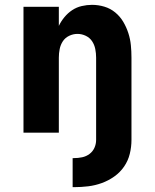

<svg xmlns="http://www.w3.org/2000/svg" viewBox="-20 -548 640 793"><path d="M280 225V105H286Q303 105 319.5 101.5Q336 98 349.5 88Q363 78 370 62.5Q377 47 377 30V-310Q377 -328 373.5 -345.5Q370 -363 360.5 -377.5Q351 -392 334.5 -400Q318 -408 300 -408Q282 -408 265.5 -400Q249 -392 239.5 -377.5Q230 -363 226.5 -345.5Q223 -328 223 -310V0H77V-520H223V-441Q232 -460 246 -477Q260 -494 278 -506Q296 -518 317.5 -523Q339 -528 360 -528Q386 -528 411 -520.5Q436 -513 456 -496.5Q476 -480 489 -458Q502 -436 510 -411.5Q518 -387 520.5 -361.5Q523 -336 523 -310V30Q523 59 516 87.5Q509 116 492.5 140Q476 164 452 181Q428 198 400.5 208Q373 218 344 221.5Q315 225 286 225Z"/></svg>

Font: Iosevka SS04 Heavy Extended
Style: Regular
Weight: 900
Width: 7
Monospace: yes
Designer: Belleve Invis
Foundry: Belleve Invis
Version: Version 19.0.0; ttfautohint (v1.8.4)